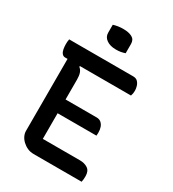

<svg xmlns="http://www.w3.org/2000/svg" viewBox="-216 -1032 1032 1148"><g transform="rotate(30 300.0 -458.0)"><path d="M42 -700H484Q505 -700 516 -688Q527 -676 531.5 -660.5Q536 -645 536 -633Q536 -620 534.5 -611Q533 -602 530 -594H75Q62 -594 53.5 -604.5Q45 -615 42 -631.5Q39 -648 39 -665Q39 -673 39.5 -682Q40 -691 42 -700ZM159 -378H417Q437 -378 449 -367.5Q461 -357 466.5 -341Q472 -325 472 -307Q472 -302 472 -298Q472 -294 471.5 -290.5Q471 -287 471 -283H159ZM200 0Q178 0 158.5 -8.5Q139 -17 123.5 -31.5Q108 -46 100 -63Q92 -80 92 -97Q92 -149 92 -202Q92 -255 92 -309Q92 -363 92 -415.5Q92 -468 92 -519Q92 -570 92 -618H188L176 -589Q191 -577 197 -559.5Q203 -542 203 -515Q203 -465 203 -414Q203 -363 203 -311Q203 -259 203 -207.5Q203 -156 203 -106H459Q492 -106 514 -91Q536 -76 536 -40Q536 -29 535 -18Q534 -7 532 0ZM224 -906Q230 -908 238.5 -910Q247 -912 256 -913.5Q265 -915 274.5 -915.5Q284 -916 293 -916Q330 -916 353 -903.5Q376 -891 376 -861V-797Q370 -795 362.5 -793Q355 -791 347 -789.5Q339 -788 330.5 -787.5Q322 -787 313 -787Q274 -787 249 -804.5Q224 -822 224 -851Z"/></g></svg>

Font: Recursive Monospace Casual Medium
Style: Regular
Weight: 500
Version: Version 1.047